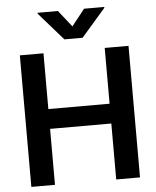

<svg xmlns="http://www.w3.org/2000/svg" viewBox="-61 -977 836 1028"><g transform="rotate(-5 357.5 -463.0)"><path d="M65.4 -707H192.4V-407.2H521.5V-707H649.4V0H521.5V-300.8H192.4V0H65.4ZM359.4 -836.9 429.7 -925.8H538.1V-920.9L408.2 -771.5H310.5L179.7 -920.9V-925.8H289.1Z"/></g></svg>

Font: Pretendard GOV SemiBold
Style: Regular
Weight: 600
Designer: Base glyphs from Inter by Rasmus Andersson; Hangeul glyphs from Noto Sans CJK(Source Han Sans) by Jang Soo-young and Kan
Foundry: Kil Hyung-jin
Version: Version 1.309